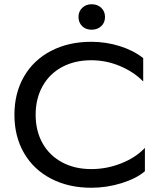

<svg xmlns="http://www.w3.org/2000/svg" viewBox="-20 -875 763 905"><path d="M410 10Q303 10 220.5 -33Q138 -76 93 -154Q48 -232 48 -334Q48 -436 93 -514Q138 -592 220.5 -635Q303 -678 410 -678Q480 -678 545 -657.5Q610 -637 655 -601V-491Q611 -536 546 -563.5Q481 -591 410 -591Q332 -591 272.5 -559Q213 -527 180.5 -468.5Q148 -410 148 -334Q148 -258 180.5 -200Q213 -142 272.5 -110Q332 -78 410 -78Q484 -78 552.5 -105.5Q621 -133 663 -178V-68Q624 -34 554 -12Q484 10 410 10ZM350 -795Q350 -821 367.5 -838Q385 -855 412 -855Q440 -855 457.5 -838Q475 -821 475 -795Q475 -768 457 -751.5Q439 -735 412 -735Q384 -735 367 -752Q350 -769 350 -795Z"/></svg>

Font: Madhuban
Style: Regular
Weight: 400
Designer: jaikishan Patel
Foundry: MagicType
Version: Version 1.000